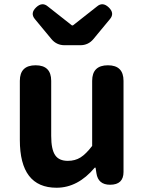

<svg xmlns="http://www.w3.org/2000/svg" viewBox="-20 -866 677 900"><path d="M245 14Q73 14 73 -210V-487Q73 -560 147 -560Q220 -560 220 -487V-229Q220 -165 239 -138Q257 -112 298 -112Q332 -112 357.5 -128Q383 -144 412 -182V-487Q412 -560 486 -560Q559 -560 559 -487V-280V-60Q559 0 496 0Q440 0 432 -54L428 -80H424Q345 14 245 14ZM283 -654Q245 -654 221 -683L144 -776Q120 -804 150 -832Q178 -858 204 -836L317 -747H322L435 -836Q461 -858 489 -832Q519 -804 495 -776L456 -729L418 -683Q394 -654 356 -654Z"/></svg>

Font: GenSenRounded JP B
Style: Regular
Weight: 700
Version: Version 1.501;PS 1;hotconv 16.6.51;makeotf.lib2.5.65220